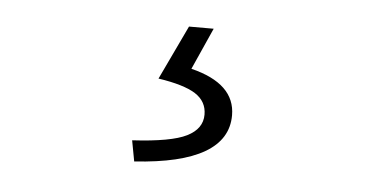

<svg xmlns="http://www.w3.org/2000/svg" viewBox="-31 -49 657 341"><g transform="rotate(5 297.0 121.5)"><path d="M217.8 245.1 210.9 208Q280.3 204.1 307.6 190.4Q335 176.8 335 151.4Q335 127.9 314.5 114.7Q293.9 101.6 248 94.7L293.9 -2H337.9L304.7 72.3Q383.8 91.8 383.8 148.4Q383.8 234.4 217.8 245.1Z"/></g></svg>

Font: Gen Shin Gothic Light
Style: Regular
Weight: 200
Designer: [Source Han Sans]
Ryoko NISHIZUKA  (kana & ideographs); Paul D. Hunt (Latin, Greek & Cyrillic); Wenlong ZHANG  (bopomofo
Version: Version 1.002.20150607